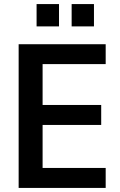

<svg xmlns="http://www.w3.org/2000/svg" viewBox="-20 -922 588 942"><path d="M71.5 0V-705H498.5V-607.5H189V-407H476.5V-309H189V-98H498.5V0ZM331.5 -792.5V-902H441V-792.5ZM159.5 -792.5V-902H269.5V-792.5Z"/></svg>

Font: Nunito Sans 12pt ExtraLight SemiCondensed
Style: Regular
Weight: 200
Width: 4
Version: Version 3.101;gftools[0.9.27]